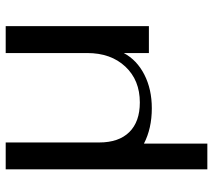

<svg xmlns="http://www.w3.org/2000/svg" viewBox="-56 -474 730 657"><g transform="rotate(-90 308.5 -145.0)"><path d="M548 -490V0H456V-86Q432 -41 382 -15.5Q332 10 267 10Q198 10 146 -17V200H58V-490H150V-170Q150 -103 185.5 -67Q221 -31 287 -31Q363 -31 409.5 -80.5Q456 -130 456 -211V-490Z"/></g></svg>

Font: Fahkwang
Style: Regular
Weight: 400
Version: Version 1.000; ttfautohint (v1.6)